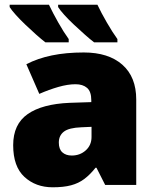

<svg xmlns="http://www.w3.org/2000/svg" viewBox="-20 -786 663 816"><path d="M336 -563Q441 -563 500 -511Q559 -459 559 -363V0H427L390 -73H386Q363 -44 338.5 -25.5Q314 -7 282 1.5Q250 10 204 10Q132 10 84 -34Q36 -78 36 -169Q36 -258 97.5 -301Q159 -344 276 -349L368 -352V-360Q368 -397 350 -412.5Q332 -428 301 -428Q268 -428 228 -416.5Q188 -405 147 -387L92 -513Q140 -538 200.5 -550.5Q261 -563 336 -563ZM325 -245Q273 -243 251.5 -226.5Q230 -210 230 -180Q230 -152 245 -138.5Q260 -125 285 -125Q320 -125 344.5 -147Q369 -169 369 -204V-247ZM394 -766Q410 -732 434 -690.5Q458 -649 479 -620V-606H380Q363 -619 340.5 -639Q318 -659 294.5 -681Q271 -703 253 -723Q235 -743 227 -756V-766ZM188 -766Q204 -732 227.5 -690.5Q251 -649 272 -620V-606H173Q156 -619 133.5 -639Q111 -659 88 -681Q65 -703 47 -723Q29 -743 21 -756V-766Z"/></svg>

Font: Noto Sans Black
Style: Regular
Weight: 900
Designer: Monotype Design Team
Foundry: Monotype Imaging Inc.
Version: Version 2.007